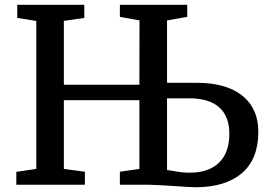

<svg xmlns="http://www.w3.org/2000/svg" viewBox="-20 -763 1116 793"><path d="M555.7 -65.4V-349.1H243.7V-65.4L330.6 -53.7V0H47.4V-53.2L129.9 -65.4V-676.3L51.3 -689V-743.2H328.1V-689L243.7 -676.8V-413.1H555.7L556.2 -678.7L475.1 -693.4V-743.2H753.4V-693.4L669.9 -678.7V-420.9H794.4Q874.5 -420.9 931.2 -397Q987.8 -373 1017.6 -327.6Q1046.9 -281.7 1046.9 -218.3Q1046.9 -105.5 978.8 -47.6Q910.6 10.3 788.1 10.3Q768.1 10.3 697.8 5.4L650.4 2.4Q610.4 0 596.7 0H475.1V-53.7ZM669.9 -61 690.9 -57.6Q713.9 -53.2 729.5 -51.5Q745.1 -49.8 763.2 -49.8Q842.3 -49.8 884.8 -91.3Q927.2 -132.8 927.2 -210.4Q927.2 -283.2 884.8 -320.1Q842.3 -356.9 762.7 -356.9H669.9Z"/></svg>

Font: Merriweather
Style: Regular
Weight: 400
Designer: Eben Sorkin
Foundry: Eben Sorkin
Version: Version 1.584; ttfautohint (v1.8.1)